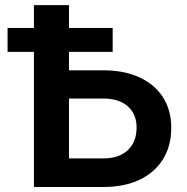

<svg xmlns="http://www.w3.org/2000/svg" viewBox="-20 -748 747 768"><path d="M207.5 -466.8H393.1Q476.6 -466.8 537.6 -438.7Q598.6 -410.6 631.8 -359.1Q665 -307.6 665 -236.8Q665 -164.1 631.8 -110.8Q598.6 -57.6 537.8 -28.8Q477.1 0 393.1 0H115.7V-727.5H255.9V-114.3H393.1Q455.6 -114.3 491 -147.2Q526.4 -180.2 526.4 -238.3Q526.4 -274.4 510.3 -300.3Q494.1 -326.2 464.4 -340.1Q434.6 -354 393.1 -354H207.5ZM10.3 -540.5V-636.2H430.7V-540.5Z"/></svg>

Font: Inter
Style: 650
Weight: 650
Designer: Rasmus Andersson
Foundry: rsms
Version: Version 4.001;git-66647c0bb